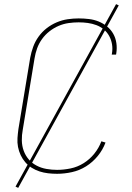

<svg xmlns="http://www.w3.org/2000/svg" viewBox="-20 -832 640 928"><path d="M256 8Q234 8 212.5 5.5Q191 3 171 -3.5Q151 -10 133.5 -21Q116 -32 102.5 -47.5Q89 -63 80 -82Q71 -101 67 -122Q63 -143 64.5 -164.5Q66 -186 69 -208L126 -553Q131 -580 140.5 -606Q150 -632 166.5 -655Q183 -678 205.5 -695.5Q228 -713 254 -724Q280 -735 307 -739Q334 -743 360 -743Q385 -743 410 -740Q435 -737 457 -728Q479 -719 497.5 -704Q516 -689 527.5 -668.5Q539 -648 542.5 -623.5Q546 -599 542 -574Q542 -573 541.5 -571Q541 -569 541 -568H520Q520 -569 520.5 -570.5Q521 -572 521 -573Q525 -596 521.5 -617.5Q518 -639 508 -657.5Q498 -676 482 -689.5Q466 -703 446 -710.5Q426 -718 404.5 -721Q383 -724 360 -724Q336 -724 311.5 -720.5Q287 -717 263.5 -707Q240 -697 219 -680.5Q198 -664 183 -643Q168 -622 159.5 -598.5Q151 -575 147 -550L90 -205Q85 -179 85.5 -153Q86 -127 94.5 -103.5Q103 -80 119 -61.5Q135 -43 157 -31.5Q179 -20 204.5 -15.5Q230 -11 256 -11Q288 -11 321.5 -18Q355 -25 384.5 -43.5Q414 -62 436 -89.5Q458 -117 470 -149L490 -143Q477 -108 452.5 -78Q428 -48 396 -28Q364 -8 327.5 0Q291 8 256 8ZM68 76 55 70 541 -812 554 -806Z"/></svg>

Font: Iosevka Curly Thin Extended
Style: Italic
Weight: 100
Width: 7
Italic angle: -9°
Monospace: yes
Designer: Belleve Invis
Foundry: Belleve Invis
Version: Version 11.1.0; ttfautohint (v1.8.3)